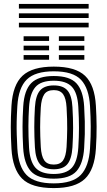

<svg xmlns="http://www.w3.org/2000/svg" viewBox="-20 -950 548 980"><path d="M254.5 10Q140.5 10 92.5 -38.6Q44.5 -87.2 38.5 -191Q35 -251.5 35 -301.1Q35 -350.8 38.5 -410Q45 -517 95.1 -563.5Q145.2 -610 254.5 -610Q365.2 -610 414.4 -562.9Q463.5 -515.8 469.5 -410Q472.8 -354.5 473.1 -304.1Q473.5 -253.8 469.5 -191Q462.8 -84 413.2 -37Q363.8 10 254.5 10ZM254.5 -14Q350.5 -14 392.1 -56.9Q433.8 -99.8 439.5 -192.8Q443.5 -257.5 443.1 -304.8Q442.8 -352 439.5 -408.2Q434.2 -499.5 393.4 -542.8Q352.5 -586 254.5 -586Q159.5 -586 116.9 -544.2Q74.2 -502.5 68.5 -408.2Q65.8 -363.5 65.1 -329.2Q64.5 -295 65.5 -263Q66.5 -231 68.5 -192.5Q73.8 -100 115.4 -57Q157 -14 254.5 -14ZM254.5 -38Q172 -38 137.5 -76.1Q103 -114.2 98.2 -195.5Q95 -254.8 95 -302.4Q95 -350 98.5 -406.5Q103.5 -489.8 139.6 -525.9Q175.8 -562 254.5 -562Q336 -562 370.4 -524.5Q404.8 -487 409.5 -407Q412 -363.5 412.8 -330.1Q413.5 -296.8 412.8 -265.1Q412 -233.5 409.5 -194.5Q404.5 -114.8 370.4 -76.4Q336.2 -38 254.5 -38ZM254.5 -62Q317.5 -62 346.4 -93.4Q375.2 -124.8 379.8 -197.8Q383 -249 383.1 -296.9Q383.2 -344.8 379.8 -403.8Q375.8 -476 346.9 -507Q318 -538 254.5 -538Q188.2 -538 160.4 -505.2Q132.5 -472.5 128.2 -403.5Q125.2 -355 125 -306Q124.8 -257 128.2 -196.5Q132.5 -125.8 161 -93.9Q189.5 -62 254.5 -62ZM254.5 -86Q206.2 -86 184 -112Q161.8 -138 158.2 -197.8Q155 -253.8 155 -301.4Q155 -349 158.2 -402.5Q162 -462.8 184.5 -488.4Q207 -514 254.5 -514Q302.2 -514 324.4 -488.2Q346.5 -462.5 349.8 -403Q353.2 -344.5 353.1 -297.5Q353 -250.5 349.8 -198.5Q346 -139 324.2 -112.5Q302.5 -86 254.5 -86ZM254.5 -110Q287 -110 301.9 -131.2Q316.8 -152.5 319.8 -200.2Q322.5 -245.2 323 -291.6Q323.5 -338 319.8 -401.5Q317.2 -448 302.2 -469Q287.2 -490 254.5 -490Q219.8 -490 205.4 -467.8Q191 -445.5 188.2 -400.8Q184.8 -343.5 184.9 -299.9Q185 -256.2 188.2 -199.5Q191 -153.5 205.8 -131.8Q220.5 -110 254.5 -110ZM280.5 -741V-765H410.5V-741ZM100.5 -741V-765H230.5V-741ZM100.5 -693V-717H230.5V-693ZM280.5 -693V-717H410.5V-693ZM100.5 -645V-669H230.5V-645ZM280.5 -645V-669H410.5V-645ZM76.5 -906V-930H432.5V-906ZM76.5 -858V-882H432.5V-858ZM76.5 -810V-834H432.5V-810Z"/></svg>

Font: Big Shoulders Inline Text Black
Style: Regular
Weight: 900
Designer: Patric King
Foundry: XO Type Co
Version: Version 1.000